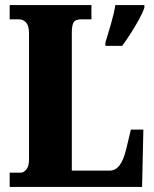

<svg xmlns="http://www.w3.org/2000/svg" viewBox="-20 -734 604 754"><path d="M18 0V-56H62Q73 -56 83.5 -68.5Q94 -81 94 -109V-602Q94 -633 82.5 -645.5Q71 -658 55 -658H18V-714H339V-658H298Q276 -658 269 -646Q262 -634 262 -605V-64H411Q433 -64 449 -84Q465 -104 476 -150L494 -225H543L538 0ZM394 -567Q403 -596 415.5 -639Q428 -682 433 -714H547V-704Q540 -683 525 -656Q510 -629 493 -602.5Q476 -576 460 -554H394Z"/></svg>

Font: Noto Serif Thai ExtraCondensed Black
Style: Regular
Weight: 900
Width: 2
Designer: Monotype Design Team
Foundry: Monotype Imaging Inc.
Version: Version 2.002; ttfautohint (v1.8.4.7-5d5b)